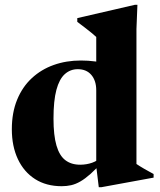

<svg xmlns="http://www.w3.org/2000/svg" viewBox="-20 -758 661 795"><path d="M378.5 -384Q378.5 -424 358.2 -447.8Q338 -471.5 302 -471.5Q271 -471.5 248.2 -451Q225.5 -430.5 213.5 -385.8Q201.5 -341 201.5 -267Q201.5 -197.5 213.8 -155.5Q226 -113.5 250.5 -94.8Q275 -76 312 -76Q338 -76 361.5 -84.2Q385 -92.5 404.5 -111.5L406.5 -90.5Q378 -58.5 355.2 -38.2Q332.5 -18 313 -6.8Q293.5 4.5 274.8 8.8Q256 13 235.5 13Q171.5 13 125.2 -16.5Q79 -46 54 -99.2Q29 -152.5 29 -223Q29 -291.5 50.8 -344.8Q72.5 -398 111.5 -434.2Q150.5 -470.5 202.5 -489Q254.5 -507.5 315 -507.5Q345.5 -507.5 375 -503.5Q404.5 -499.5 433.8 -491Q463 -482.5 491.5 -468.5L378.5 -462V-605Q372.5 -611 359.5 -621.5Q346.5 -632 330.8 -644.2Q315 -656.5 300 -667.5V-683L538 -738H549L545 -638V-79Q550 -75.5 558.5 -70.2Q567 -65 577.2 -59Q587.5 -53 597.8 -47.5Q608 -42 616 -37.5V-22.5L400.5 17H389L378.5 -69Z"/></svg>

Font: Newsreader 60pt
Style: Bold
Weight: 700
Designer: Hugues Gentile
Foundry: Production Type
Version: Version 1.003